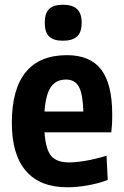

<svg xmlns="http://www.w3.org/2000/svg" viewBox="-20 -782 523 811"><path d="M264 9Q149 9 89.5 -60Q30 -129 30 -263Q30 -405 88.5 -477Q147 -549 263 -549Q361 -549 407.5 -488Q454 -427 454 -299Q454 -271 453 -255.5Q452 -240 450 -223H168Q173 -151 196 -123.5Q219 -96 272 -96Q301 -96 342 -103Q383 -110 430 -124L435 -22Q400 -8 353 0.5Q306 9 264 9ZM259 -446Q217 -446 195 -414.5Q173 -383 168 -311H332Q330 -384 313.5 -415Q297 -446 259 -446ZM246 -610Q206 -610 187.5 -628Q169 -646 169 -686Q169 -726 187.5 -744Q206 -762 246 -762Q285 -762 305 -744Q325 -726 325 -686Q325 -645 305 -627.5Q285 -610 246 -610Z"/></svg>

Font: Encode Sans Compressed
Style: Bold
Weight: 700
Designer: Pablo Impallari, Andres Torresi
Foundry: Pablo Impallari, Andres Torresi
Version: Version 1.000; ttfautohint (v1.00) -l 8 -r 50 -G 200 -x 14 -